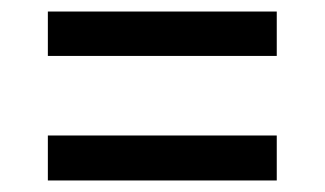

<svg xmlns="http://www.w3.org/2000/svg" viewBox="-20 -520 563 333"><path d="M63 -285H460V-207H63ZM63 -500H460V-423H63Z"/></svg>

Font: Encode Sans Narrow
Style: Medium
Weight: 500
Designer: Pablo Impallari, Andres Torresi
Foundry: Pablo Impallari, Andres Torresi
Version: Version 1.000; ttfautohint (v1.00) -l 8 -r 50 -G 200 -x 14 -